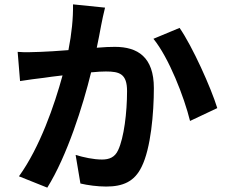

<svg xmlns="http://www.w3.org/2000/svg" viewBox="-20 -822 1040 881"><path d="M462 -787 315 -802C316 -738 309 -668 294 -592C243 -588 197 -585 166 -584C130 -583 97 -581 61 -584L72 -450C104 -455 153 -462 182 -465C201 -468 232 -472 267 -476C230 -340 163 -146 67 -13L197 39C288 -107 361 -338 398 -490C426 -493 450 -494 466 -494C529 -494 563 -483 563 -404C563 -306 549 -190 522 -133C507 -100 481 -90 448 -90C409 -90 364 -100 327 -111L349 20C382 28 428 34 467 34C543 34 597 12 630 -57C672 -141 686 -303 686 -418C686 -560 612 -607 507 -607C487 -607 457 -606 424 -603C431 -639 439 -674 444 -705C449 -730 455 -760 462 -787ZM804 -694 684 -644C755 -557 825 -377 852 -267L977 -326C948 -420 863 -609 804 -694Z"/></svg>

Font: Spoqa Han Sans Neo Bold
Style: Bold
Weight: 700
Designer: [Spoqa Han Sans Neo] Dong-huui Kim  Younghwa Kang  Yujin Lee  [Noto Sans] Ryoko NISHIZUKA  (kana & ideographs); Paul D. 
Foundry: Spoqa (http://www.spoqa-han-sans.com)
Version: Version 1.100;hotconv 1.0.109;makeotfexe 2.5.65596